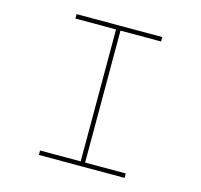

<svg xmlns="http://www.w3.org/2000/svg" viewBox="-102 -811 966 922"><g transform="rotate(15 381.0 -350.0)"><path d="M168 0V-22H370V-678H168V-700H594V-678H392V-22H594V0Z"/></g></svg>

Font: Lexend Zetta Thin
Style: Regular
Weight: 250
Version: Version 1.007